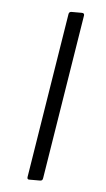

<svg xmlns="http://www.w3.org/2000/svg" viewBox="-42 -512 300 542"><g transform="rotate(5 107.5 -241.0)"><path d="M61 0Q55 0 56 -7L131 -475Q132 -482 139 -482H168Q176 -482 175 -475L100 -7Q99 0 92 0Z"/></g></svg>

Font: Sofia Sans ExtraLight
Style: Italic
Weight: 250
Italic angle: -9°
Version: Version 4.100-B